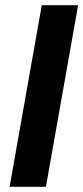

<svg xmlns="http://www.w3.org/2000/svg" viewBox="-20 -720 321 740"><path d="M17 0 141 -700H281L157 0Z"/></svg>

Font: DM Sans 28pt ExtraBold
Style: Italic
Weight: 800
Italic angle: -10°
Version: Version 4.004;gftools[0.9.30]